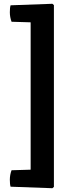

<svg xmlns="http://www.w3.org/2000/svg" viewBox="-20 -840 404 1015"><path d="M257 155 36 147Q32 135 32 110Q32 85 41 60L142 57V-722L41 -725Q32 -750 32 -775Q32 -800 36 -812L257 -820L265 -813V148Z"/></svg>

Font: Signika Negative
Style: Semibold
Weight: 600
Designer: Anna Giedrys
Foundry: Anna Giedrys
Version: Version 1.001